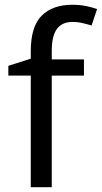

<svg xmlns="http://www.w3.org/2000/svg" viewBox="-20 -785 427 805"><path d="M332 -468H197V0H109V-468H15V-509L109 -539V-570Q109 -674 155 -719.5Q201 -765 283 -765Q315 -765 341.5 -759.5Q368 -754 387 -747L364 -678Q348 -683 327 -688Q306 -693 284 -693Q240 -693 218.5 -663.5Q197 -634 197 -571V-536H332Z"/></svg>

Font: Noto Sans Batak
Style: Regular
Weight: 400
Designer: Monotype Design Team
Foundry: Monotype Imaging Inc.
Version: Version 2.002; ttfautohint (v1.8.4.7-5d5b)